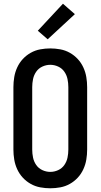

<svg xmlns="http://www.w3.org/2000/svg" viewBox="-20 -1003 540 1031"><path d="M250 8Q223 8 196 3Q169 -2 145 -15.5Q121 -29 102.5 -49Q84 -69 72.5 -94Q61 -119 56.5 -146Q52 -173 52 -200V-535Q52 -562 56.5 -589Q61 -616 72.5 -641Q84 -666 102.5 -686Q121 -706 145 -719.5Q169 -733 196 -738Q223 -743 250 -743Q277 -743 304 -738Q331 -733 355 -719.5Q379 -706 397.5 -686Q416 -666 427.5 -641Q439 -616 443.5 -589Q448 -562 448 -535V-200Q448 -173 443.5 -146Q439 -119 427.5 -94Q416 -69 397.5 -49Q379 -29 355 -15.5Q331 -2 304 3Q277 8 250 8ZM250 -80Q272 -80 292.5 -89.5Q313 -99 325.5 -117Q338 -135 342.5 -156.5Q347 -178 347 -200V-535Q347 -557 342.5 -578.5Q338 -600 325.5 -618Q313 -636 292.5 -645.5Q272 -655 250 -655Q228 -655 207.5 -645.5Q187 -636 174.5 -618Q162 -600 157.5 -578.5Q153 -557 153 -535V-200Q153 -178 157.5 -156.5Q162 -135 174.5 -117Q187 -99 207.5 -89.5Q228 -80 250 -80ZM236 -792 183 -838 318 -983 382 -927Z"/></svg>

Font: Iosevka SS04 Semibold
Style: Regular
Weight: 600
Monospace: yes
Designer: Belleve Invis
Foundry: Belleve Invis
Version: Version 19.0.0; ttfautohint (v1.8.4)